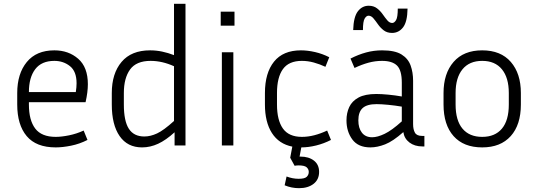

<svg xmlns="http://www.w3.org/2000/svg" viewBox="-20 -760 2809 1003"><path d="M437 -29Q396 -8 351.5 1Q307 10 271 10Q169 10 119.5 -49Q70 -108 70 -214V-274Q70 -375 120 -436Q170 -497 264 -497Q338 -497 388.5 -453Q439 -409 439 -320Q439 -279 427 -226H131V-214Q131 -132 164 -88.5Q197 -45 271 -45Q301 -45 340.5 -53Q380 -61 417 -78ZM264 -442Q197 -442 164 -398.5Q131 -355 131 -279H376Q378 -292 379 -303.5Q380 -315 380 -325Q380 -387 345.5 -414.5Q311 -442 264 -442Z M892 0V-69Q847 -28 806 -9Q765 10 722 10Q646 10 605 -49Q564 -108 564 -214V-274Q564 -376 615 -436.5Q666 -497 764 -497Q796 -497 827 -490.5Q858 -484 889 -472V-740H949V0ZM627 -214Q627 -128 653 -87.5Q679 -47 734 -47Q766 -47 800.5 -63Q835 -79 889 -128V-414Q827 -442 767 -442Q692 -442 659.5 -397Q627 -352 627 -274Z M1205 -626H1133V-699H1205ZM1199 0H1139V-487H1199Z M1647 138Q1647 178 1618 200.5Q1589 223 1542 223Q1503 223 1467 208L1477 162Q1509 174 1540 174Q1572 174 1582.5 163.5Q1593 153 1593 138Q1593 124 1582 114Q1571 104 1539 104Q1535 104 1529.5 104.5Q1524 105 1519 106L1496 64L1507 6Q1437 -8 1400.5 -65Q1364 -122 1364 -214V-274Q1364 -379 1411.5 -438Q1459 -497 1552 -497Q1587 -497 1626 -488Q1665 -479 1700 -461L1680 -411Q1650 -425 1619 -433.5Q1588 -442 1557 -442Q1489 -442 1458 -399Q1427 -356 1427 -274V-214Q1427 -132 1458 -88.5Q1489 -45 1557 -45Q1589 -45 1622 -53.5Q1655 -62 1689 -78L1709 -29Q1672 -10 1631.5 0Q1591 10 1554 10L1545 58H1549Q1593 58 1620 79Q1647 100 1647 138Z M2187 5Q2146 5 2119 -15.5Q2092 -36 2087 -70Q2033 -22 1992 -6Q1951 10 1915 10Q1851 10 1820.5 -31.5Q1790 -73 1790 -131Q1790 -170 1804.5 -201Q1819 -232 1853 -250.5Q1887 -269 1946 -269Q1973 -269 2009 -265.5Q2045 -262 2079 -256V-328Q2079 -393 2054 -417.5Q2029 -442 1976 -442Q1940 -442 1905 -432.5Q1870 -423 1832 -405L1811 -454Q1852 -475 1892.5 -486Q1933 -497 1976 -497Q2043 -497 2077.5 -475.5Q2112 -454 2125 -418Q2138 -382 2138 -338V-112Q2138 -84 2147.5 -67Q2157 -50 2185 -50H2197V5ZM1852 -131Q1852 -91 1870.5 -67Q1889 -43 1924 -43Q1952 -43 1989.5 -61Q2027 -79 2079 -126V-203Q2044 -209 2007.5 -212.5Q1971 -216 1947 -216Q1897 -216 1874.5 -195.5Q1852 -175 1852 -131ZM2028 -588Q2002 -588 1984.5 -601.5Q1967 -615 1954.5 -633Q1942 -651 1930.5 -664.5Q1919 -678 1905 -678Q1894 -678 1885 -663Q1876 -648 1876 -603H1825Q1827 -672 1849.5 -701Q1872 -730 1906 -730Q1932 -730 1949.5 -716.5Q1967 -703 1979.5 -685Q1992 -667 2003.5 -653.5Q2015 -640 2029 -640Q2040 -640 2049 -655Q2058 -670 2058 -715H2109Q2108 -646 2085.5 -617Q2063 -588 2028 -588Z M2701 -274V-214Q2701 -108 2648 -49Q2595 10 2499 10Q2402 10 2349.5 -49Q2297 -108 2297 -214V-274Q2297 -376 2349.5 -436.5Q2402 -497 2499 -497Q2596 -497 2648.5 -436.5Q2701 -376 2701 -274ZM2638 -274Q2638 -354 2602 -398Q2566 -442 2499 -442Q2432 -442 2396 -398Q2360 -354 2360 -274V-214Q2360 -131 2396 -88Q2432 -45 2499 -45Q2566 -45 2602 -88Q2638 -131 2638 -214Z"/></svg>

Font: Inria Sans Light
Style: Regular
Weight: 300
Designer: Black Foundry Team
Foundry: Black Foundry
Version: Version 1.2; ttfautohint (v1.8.3)